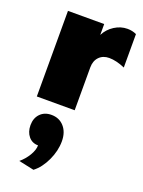

<svg xmlns="http://www.w3.org/2000/svg" viewBox="-172 -618 815 1096"><g transform="rotate(20 235.5 -70.0)"><path d="M406 -540Q436 -540 461 -528V-325Q408 -348 365 -348Q327 -348 304 -324Q281 -300 281 -260V0H51V-520H271V-454Q291 -493 328 -516.5Q365 -540 406 -540ZM153 260Q117 260 95 233.5Q73 207 73 166Q73 123 98.5 96.5Q124 70 166 70Q214 70 243.5 103.5Q273 137 273 192Q273 250 245.5 309Q218 368 176 400L83 380Q113 355 133 321.5Q153 288 153 260Z"/></g></svg>

Font: Metropolitano Black
Style: Regular
Weight: 900
Designer: Fonts by Alex Slobzheninov & Chris M. Simpson / Changes by Cristiano Sobral
Foundry: Fonts by Alex Slobzheninov & Chris M. Simpson / Changes by Cristiano Sobral
Version: Version 1.00;August 30, 2020;FontCreator 13.0.0.2681 64-bit